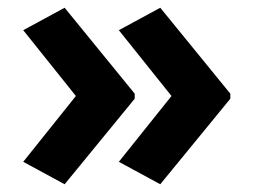

<svg xmlns="http://www.w3.org/2000/svg" viewBox="-20 -522 655 496"><path d="M575 -267 394 -46 287 -104 423 -274 287 -444 394 -502 575 -280ZM328 -267 147 -46 40 -104 176 -274 40 -444 147 -502 328 -280Z"/></svg>

Font: Noto Sans Gurmukhi
Style: Bold
Weight: 700
Designer: Jelle Bosma - Monotype Design Team
Foundry: Monotype Imaging Inc.
Version: Version 2.004; ttfautohint (v1.8.4.7-5d5b)